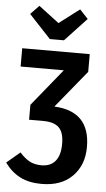

<svg xmlns="http://www.w3.org/2000/svg" viewBox="-62 -961 562 1014"><g transform="rotate(5 219.5 -454.0)"><path d="M420 -201Q420 -105 361 -45.5Q302 14 198 14Q131 14 84 -10Q37 -34 2 -82L73 -142Q101 -111 127 -97.5Q153 -84 189 -84Q237 -84 262.5 -115Q288 -146 288 -206Q288 -267 261.5 -292.5Q235 -318 179 -318H103V-397L263 -594H34V-691H392V-597L230 -399Q420 -390 420 -201ZM321 -922 365 -875 250 -752H175L60 -875L105 -922L213 -840Z"/></g></svg>

Font: Fira Sans Extra Condensed Medium
Style: Regular
Weight: 500
Width: 1
Designer: Carrois Corporate & Edenspiekermann AG
Foundry: Carrois Corporate GbR & Edenspiekermann AG
Version: Version 4.203